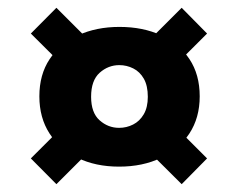

<svg xmlns="http://www.w3.org/2000/svg" viewBox="-20 -628 617 498"><path d="M289.8 -558.2Q351.2 -558.2 398 -536.4Q444.8 -514.7 471.4 -474.7Q498 -434.6 498 -378.1Q498 -322.5 471.2 -281.7Q444.3 -240.9 397.3 -218.4Q350.3 -195.8 288.9 -195.8Q228 -195.8 181.5 -218.4Q134.9 -240.9 108.5 -281.7Q82.1 -322.5 82.1 -378.1Q82.1 -434.6 108.8 -474.7Q135.4 -514.7 182.4 -536.4Q229.5 -558.2 289.8 -558.2ZM289.4 -459.1Q260.8 -459.1 238.5 -439.3Q216.3 -419.4 216.3 -377Q216.3 -335.6 238.3 -316Q260.3 -296.4 288.9 -296.4Q308.2 -296.4 325.2 -305Q342.2 -313.5 352.8 -331.5Q363.4 -349.4 363.4 -377Q363.4 -405.6 353.1 -423.8Q342.7 -442 325.7 -450.5Q308.6 -459.1 289.4 -459.1ZM232.2 -502 155.5 -446 60 -541 126.3 -607.8ZM410.2 -434.2 345.4 -502.1 451.2 -607.8 517.1 -541ZM352.1 -248.9 423 -311.2 517.1 -217.1 451.2 -150.3ZM159.2 -316.2 241 -264.9 126.3 -150.3 60 -217.1Z"/></svg>

Font: Poppins Variable
Style: Regular
Weight: 100
Designer: Jonny Pinhorn
Foundry: Indian Type Foundry
Version: Version 6.000